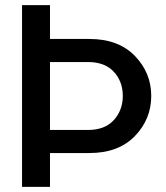

<svg xmlns="http://www.w3.org/2000/svg" viewBox="-20 -729 647 749"><path d="M66 0V-709H175V-577H329Q442 -577 506 -511Q570 -445 570 -355Q570 -264 506 -198Q442 -132 329 -132H175V0ZM175 -222H323Q389 -222 424 -260.5Q459 -299 459 -355Q459 -411 424 -449Q389 -487 323 -487H175Z"/></svg>

Font: LT Superior Semi-bold
Style: Regular
Weight: 600
Designer: Daniel Lyons
Foundry: LyonsType
Version: Version 1.0